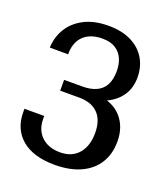

<svg xmlns="http://www.w3.org/2000/svg" viewBox="-100 -828 552 638"><g transform="rotate(20 176.0 -509.0)"><path d="M165.2 -261.7Q89.4 -261.7 48.4 -296.3Q7.5 -330.9 7.5 -391.3V-402.5H77.4V-392.4Q77.4 -365.7 88.7 -346.5Q100.1 -327.4 120.2 -317.1Q140.4 -306.8 167.2 -306.8Q189.8 -306.8 206.4 -314.3Q223 -321.9 234 -335.4Q245 -348.9 250.5 -367.1Q255.9 -385.3 255.9 -406.5Q255.9 -430.3 249.7 -447.9Q243.5 -465.4 231.6 -476.9Q219.8 -488.5 203.1 -494.1Q186.3 -499.7 165 -499.7H98.5V-537.9H163.5Q191.8 -537.9 211.8 -547Q231.9 -556.1 242.5 -575.3Q253.1 -594.6 253.1 -624.8Q253.1 -649.1 244.7 -668.3Q236.3 -687.6 218.4 -699Q200.6 -710.4 172.1 -710.4Q149.8 -710.4 132.7 -704.2Q115.7 -697.9 104.3 -686.3Q92.9 -674.7 87.3 -658.5Q81.7 -642.3 82.1 -622.1L17.2 -622.4Q18.5 -659.8 37.1 -690.4Q55.8 -721 91 -739.2Q126.3 -757.4 176.7 -757.4Q224.2 -757.4 257.4 -740.7Q290.6 -723.9 307.8 -694.8Q325 -665.7 325 -628.2Q325 -591.5 307.2 -564.9Q289.4 -538.3 257.3 -523Q225.2 -507.8 182.2 -504.9L220.9 -529.2Q276.6 -523.7 305.9 -490.3Q335.1 -456.9 335.1 -405.5Q335.1 -360.9 314.6 -328.6Q294.2 -296.3 256.1 -279Q218 -261.7 165.2 -261.7Z"/></g></svg>

Font: Russolo 10pt ExtraLight
Style: Regular
Weight: 200
Designer: Micah Stupak-Hahn
Version: Version 1.000